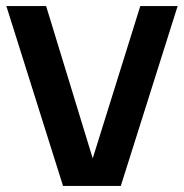

<svg xmlns="http://www.w3.org/2000/svg" viewBox="-20 -615 608 635"><path d="M188.5 0 1 -595H132.5L300 -47.5H273L444 -595H567.5L379.5 0Z"/></svg>

Font: Encode Sans SC SemiCondensed SemiBold
Style: Regular
Weight: 600
Width: 4
Designer: Multiple Designers
Foundry: Impallari Type
Version: Version 3.002